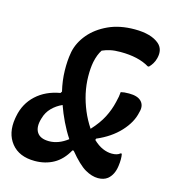

<svg xmlns="http://www.w3.org/2000/svg" viewBox="-115 -801 823 902"><g transform="rotate(15 296.0 -350.0)"><path d="M135 9Q59 9 21 -38.5Q-17 -86 -5 -160L-3 -171Q9 -235 54.5 -277Q100 -319 170 -331L175 -339Q163 -389 162 -438Q161 -487 168 -525L169 -531Q179 -578 213 -618.5Q247 -659 302 -684.5Q357 -710 430 -710Q511 -710 550 -676Q578 -651 567 -607Q563 -591 555.5 -579Q548 -567 539 -558H533Q480 -590 393 -590Q364 -590 343.5 -585.5Q323 -581 305 -573Q289 -549 281 -511Q275 -480 275.5 -440Q276 -400 285 -358Q294 -318 310 -279.5Q326 -241 350 -205Q386 -244 405 -281Q424 -318 433 -357Q441 -388 442 -408Q450 -410 459 -411Q468 -412 482 -412Q523 -412 541 -394Q559 -376 553 -347L551 -339Q541 -289 498 -242.5Q455 -196 387 -167L385 -160Q408 -138 431 -128Q454 -118 476 -118Q503 -118 516 -130H522Q527 -106 522 -70Q516 -26 489 -4Q471 10 443 10Q413 10 380 -9Q347 -28 300 -85H294Q267 -36 226.5 -13.5Q186 9 135 9ZM114 -191Q101 -148 117 -123Q133 -98 176 -98Q222 -98 266 -132Q244 -165 225.5 -203.5Q207 -242 194 -279Q165 -266 144 -244.5Q123 -223 115 -194Z"/></g></svg>

Font: Recursive Sn Csl St SmB
Style: Italic
Weight: 600
Italic angle: -15°
Version: Version 1.079;hotconv 1.0.112;makeotfexe 2.5.65598; ttfautoh